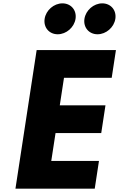

<svg xmlns="http://www.w3.org/2000/svg" viewBox="-20 -1123 710 1143"><path d="M670.2 -825H198.2L72 0H544L569.2 -165H285.2L310.7 -331H582.7L607.9 -496H335.9L361 -660H645ZM588.8 -1103C537.8 -1103 490.5 -1062 482.7 -1011C474.9 -960 509.6 -919 560.6 -919C611.6 -919 658.9 -960 666.7 -1011C674.5 -1062 639.8 -1103 588.8 -1103ZM351.8 -1103C300.8 -1103 253.5 -1062 245.7 -1011C237.9 -960 272.6 -919 323.6 -919C374.6 -919 421.9 -960 429.7 -1011C437.5 -1062 402.8 -1103 351.8 -1103Z"/></svg>

Font: Sztylet
Style: BdObl
Weight: 700
Foundry: Cannot Into Space Fonts, PlusOne Fonts
Version: Version 0.12